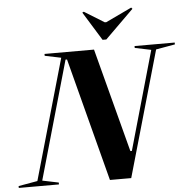

<svg xmlns="http://www.w3.org/2000/svg" viewBox="-123 -965 1015 1024"><g transform="rotate(-5 384.0 -453.0)"><path d="M-64 0H151V-10L64 -28L244 -660H252L424 0H538L730 -672L832 -690V-700H617V-690L704 -672L554 -144H546L400 -700H135V-690L222 -672L38 -28L-64 -10ZM450 -748H470L623 -899L617 -906L478 -840H470L363 -906L355 -902Z"/></g></svg>

Font: Mazius Display Extra Italic
Style: Bold
Weight: 700
Italic angle: -17°
Designer: Alberto Casagrande & Collletttivo
Foundry: Collletttivo
Version: Version 2.000;Glyphs 3.2 (3217)